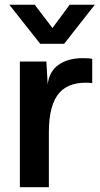

<svg xmlns="http://www.w3.org/2000/svg" viewBox="-20 -782 419 802"><path d="M325.2 -539.1Q354 -539.1 365.2 -536.1V-435.1Q272.9 -444.3 228.5 -395Q184.1 -345.7 184.1 -229V0H63V-524.9H173.8L179.2 -429.2Q185.5 -483.9 224.9 -511.5Q264.2 -539.1 325.2 -539.1ZM19 -762.2H125L199.2 -665L271 -762.2H376L248 -599.1H147.9Z"/></svg>

Font: Nacelle SemiBold
Style: Regular
Weight: 600
Designer: Sora Sagano
Foundry: Sora Sagano
Version: Version 1.000;FEAKit 1.0